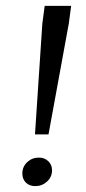

<svg xmlns="http://www.w3.org/2000/svg" viewBox="-20 -626 294 653"><path d="M99 -169 124 -546 132 -606H222L214 -546L145 -169ZM100 7Q80 7 68 -5Q56 -17 56 -36Q56 -59 72.5 -74.5Q89 -90 112 -90Q132 -90 144.5 -77.5Q157 -65 157 -47Q157 -24 140 -8.5Q123 7 100 7Z"/></svg>

Font: Rasa
Style: Italic
Weight: 400
Italic angle: -7.10001°
Designer: Anna Giedrys (Yrsa+Rasa design), David Brezina (Yrsa art-direction, Rasa art-direction, design)
Foundry: Rosetta Type Foundry
Version: Version 2.004